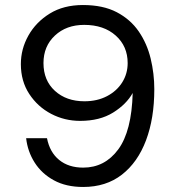

<svg xmlns="http://www.w3.org/2000/svg" viewBox="-20 -732 690 764"><path d="M311 12Q243 12 194.5 -14.5Q146 -41 118 -85Q90 -129 84 -182H167Q178 -126 215.5 -95.5Q253 -65 311 -65Q397 -65 450.5 -137.5Q504 -210 508 -362Q483 -317 430 -284Q377 -251 299 -251Q237 -251 183.5 -279Q130 -307 96.5 -358Q63 -409 63 -477Q63 -537 93 -590.5Q123 -644 178 -678Q233 -712 310 -712Q390 -712 444.5 -683.5Q499 -655 532 -607Q565 -559 579.5 -499Q594 -439 594 -377Q594 -261 561 -173.5Q528 -86 465 -37Q402 12 311 12ZM316 -329Q367 -329 406 -349.5Q445 -370 466.5 -404.5Q488 -439 488 -481Q488 -548 440.5 -590.5Q393 -633 315 -633Q244 -633 198.5 -590.5Q153 -548 153 -481Q153 -412 198.5 -370.5Q244 -329 316 -329Z"/></svg>

Font: HostGroteskRegular
Style: Regular
Weight: 400
Designer: Doukan Karapınar based on Poppins by Indian Type Foundry, Jonny Pinhorn
Foundry: Element Type
Version: Version 1.001; ttfautohint (v1.8.4.7-5d5b)